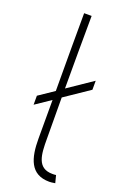

<svg xmlns="http://www.w3.org/2000/svg" viewBox="-146 -781 551 842"><g transform="rotate(20 130.0 -359.5)"><path d="M202 14C209 14 216 13 229 11L220 -24C216 -23 207 -23 203 -23C131 -23 128 -87 128 -159C128 -230 127 -293 127 -352L242 -430V-472L127 -394C127 -511 127 -614 128 -733H93C92 -657 93 -504 93 -370L22 -322V-280L93 -328V-148C93 -58 112 14 202 14Z"/></g></svg>

Font: Kreadon Extra Light
Style: Regular
Weight: 200
Designer: kohakuno
Foundry: StudioGnu
Version: Version 1.000;Glyphs 3.1.2 (3151)